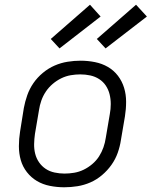

<svg xmlns="http://www.w3.org/2000/svg" viewBox="-20 -785 642 813"><path d="M252 8Q252 8 252 8Q252 8 252 8Q221 8 191 2Q161 -4 136.5 -18.5Q112 -33 94 -56Q76 -79 68 -107Q60 -135 60 -166Q60 -197 65 -228L81 -328Q86 -355 95.5 -382Q105 -409 121.5 -433Q138 -457 161.5 -476.5Q185 -496 211.5 -507.5Q238 -519 266 -523.5Q294 -528 321 -528Q321 -528 321 -528Q321 -528 321 -528Q352 -528 382 -522Q412 -516 437 -501.5Q462 -487 479.5 -464Q497 -441 505.5 -413Q514 -385 514 -354Q514 -323 509 -292L492 -192Q488 -165 478.5 -138Q469 -111 452 -87Q435 -63 412 -43.5Q389 -24 362.5 -12.5Q336 -1 308 3.5Q280 8 252 8ZM253 -50Q273 -50 294 -53.5Q315 -57 334.5 -66.5Q354 -76 371 -90.5Q388 -105 399.5 -123Q411 -141 418 -161Q425 -181 428 -202L445 -302Q449 -323 449 -344.5Q449 -366 444 -386Q439 -406 428 -422.5Q417 -439 400 -450Q383 -461 362.5 -465.5Q342 -470 320 -470Q300 -470 279.5 -466.5Q259 -463 239.5 -453.5Q220 -444 203 -429.5Q186 -415 174 -397Q162 -379 155 -359Q148 -339 145 -318L128 -218Q125 -197 124.5 -175.5Q124 -154 129 -134Q134 -114 145.5 -97.5Q157 -81 173.5 -70Q190 -59 211 -54.5Q232 -50 253 -50ZM427 -580 390 -620 556 -765 602 -715ZM232 -580 195 -620 361 -765 406 -715Z"/></svg>

Font: Iosevka SS04 Light Extended
Style: Italic
Weight: 300
Width: 7
Italic angle: -9°
Monospace: yes
Designer: Belleve Invis
Foundry: Belleve Invis
Version: Version 19.0.0; ttfautohint (v1.8.4)